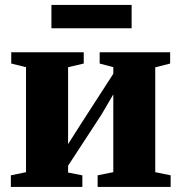

<svg xmlns="http://www.w3.org/2000/svg" viewBox="-20 -740 719 760"><path d="M23 0V-46L83 -58.5V-474L24.5 -488.5V-533H311.5V-488.5L249.5 -474V-169.5L296.5 -243.5L428.5 -448V-474L374.5 -488.5V-533H653.5V-488.5L594.5 -473.5V-58.5L655.5 -46V0H366.5V-46L428.5 -58.5V-366.5L382 -287L249.5 -84V-57L306 -46V0ZM501 -720.5V-628H183.5V-720.5Z"/></svg>

Font: Merriweather 72pt Black
Style: Regular
Weight: 900
Version: Version 2.100